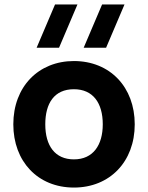

<svg xmlns="http://www.w3.org/2000/svg" viewBox="-20 -830 667 865"><path d="M313 15C475 15 587 -102 587 -270C587 -437 476 -555 313 -555C153 -555 40 -439 40 -270C40 -103 150 15 313 15ZM145 -615H246L329 -810H228ZM184 -270C184 -364 224 -428 313 -428C399 -428 443 -366 443 -270C443 -177 400 -112 313 -112C228 -112 184 -173 184 -270ZM357 -615H458L541 -810H440Z"/></svg>

Font: Eudonet ExtraBold
Style: Regular
Weight: 800
Designer: Mikhail Sharanda
Foundry: Mikhail Sharanda
Version: Version 4.503;Glyphs 3.1.2 (3151)